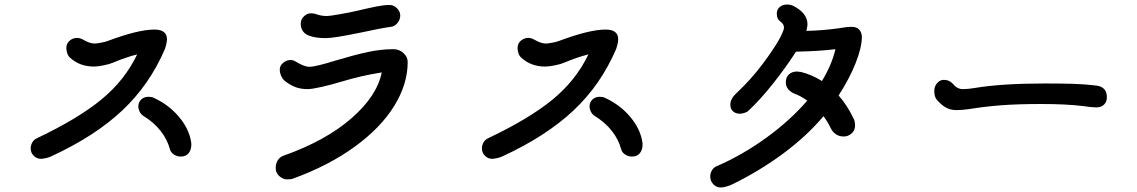

<svg xmlns="http://www.w3.org/2000/svg" viewBox="-20 -801 5040 851"><path d="M711 -584Q643 -425 521.5 -311Q400 -197 207 -108Q197 -103 182.5 -100Q168 -97 162 -97Q143 -97 129.5 -110.5Q116 -124 116 -143Q116 -157 123 -169.5Q130 -182 143 -188Q326 -275 429.5 -360Q533 -445 588 -560Q537 -547 480 -523Q467 -517 440 -511.5Q413 -506 397 -506Q334 -506 292 -544Q283 -551 278.5 -563.5Q274 -576 274 -588Q274 -608 288.5 -620.5Q303 -633 322 -633Q333 -633 347 -626Q377 -608 400 -608Q408 -608 429 -612Q450 -616 459 -620Q593 -670 664 -670Q720 -670 720 -627Q720 -611 711 -584ZM828 -160Q828 -137 816 -122Q804 -107 781 -107Q765 -107 751 -116Q737 -125 733 -140Q722 -182 692.5 -220Q663 -258 616 -287Q605 -294 599 -306Q593 -318 593 -331Q594 -349 606.5 -360.5Q619 -372 638 -372Q652 -372 660 -368Q728 -337 773 -283.5Q818 -230 827 -172Q828 -168 828 -160Z M1313 -696Q1313 -715 1327 -728.5Q1341 -742 1357 -742Q1363 -742 1370 -741Q1377 -740 1382 -738Q1404 -730 1429 -730Q1441 -730 1486.5 -738Q1532 -746 1562 -753Q1617 -766 1649.5 -772.5Q1682 -779 1707 -779Q1725 -779 1739.5 -764.5Q1754 -750 1754 -732Q1754 -715 1742 -699.5Q1730 -684 1712 -682Q1673 -677 1581 -657Q1460 -632 1424 -632Q1376 -632 1347 -644Q1330 -651 1321.5 -664.5Q1313 -678 1313 -696ZM1787 -526Q1787 -428 1727 -331Q1667 -234 1552 -150.5Q1437 -67 1278 -9Q1271 -6 1252 -6Q1235 -6 1218.5 -20Q1202 -34 1202 -56Q1202 -76 1211 -90.5Q1220 -105 1237 -111Q1423 -177 1537 -276Q1651 -375 1672 -480Q1622 -472 1581 -462.5Q1540 -453 1486 -437Q1450 -426 1406.5 -416Q1363 -406 1343 -406Q1315 -406 1292 -414Q1269 -422 1244 -441Q1234 -448 1227 -463Q1220 -478 1220 -493Q1220 -510 1235 -522.5Q1250 -535 1267 -535Q1279 -535 1287 -530Q1311 -516 1325 -510.5Q1339 -505 1352 -505Q1379 -505 1472 -534Q1552 -558 1610.5 -570.5Q1669 -583 1724 -583Q1749 -583 1768 -566Q1787 -549 1787 -526Z M2711 -584Q2643 -425 2521.5 -311Q2400 -197 2207 -108Q2197 -103 2182.5 -100Q2168 -97 2162 -97Q2143 -97 2129.5 -110.5Q2116 -124 2116 -143Q2116 -157 2123 -169.5Q2130 -182 2143 -188Q2326 -275 2429.5 -360Q2533 -445 2588 -560Q2537 -547 2480 -523Q2467 -517 2440 -511.5Q2413 -506 2397 -506Q2334 -506 2292 -544Q2283 -551 2278.5 -563.5Q2274 -576 2274 -588Q2274 -608 2288.5 -620.5Q2303 -633 2322 -633Q2333 -633 2347 -626Q2377 -608 2400 -608Q2408 -608 2429 -612Q2450 -616 2459 -620Q2593 -670 2664 -670Q2720 -670 2720 -627Q2720 -611 2711 -584ZM2828 -160Q2828 -137 2816 -122Q2804 -107 2781 -107Q2765 -107 2751 -116Q2737 -125 2733 -140Q2722 -182 2692.5 -220Q2663 -258 2616 -287Q2605 -294 2599 -306Q2593 -318 2593 -331Q2594 -349 2606.5 -360.5Q2619 -372 2638 -372Q2652 -372 2660 -368Q2728 -337 2773 -283.5Q2818 -230 2827 -172Q2828 -168 2828 -160Z M3762 -278Q3766 -272 3768 -262.5Q3770 -253 3770 -246Q3770 -223 3754.5 -209.5Q3739 -196 3720 -196Q3680 -196 3661 -235Q3650 -259 3630 -286Q3556 -198 3452 -121Q3348 -44 3228 15Q3216 21 3200.5 25.5Q3185 30 3174 30Q3155 30 3141.5 15.5Q3128 1 3128 -19Q3128 -33 3135.5 -46Q3143 -59 3156 -64Q3271 -114 3376.5 -190.5Q3482 -267 3558 -355Q3525 -378 3503 -385Q3463 -402 3463 -436Q3463 -459 3477 -471.5Q3491 -484 3513 -484Q3518 -484 3530 -482Q3576 -471 3623 -442Q3666 -512 3683 -583Q3610 -574 3508 -572Q3466 -506 3408 -432.5Q3350 -359 3295 -308Q3290 -304 3279 -300.5Q3268 -297 3260 -297Q3240 -297 3228.5 -308Q3217 -319 3217 -337Q3217 -364 3246 -390Q3309 -449 3359.5 -516.5Q3410 -584 3435 -629Q3442 -642 3448.5 -657Q3455 -672 3455 -678Q3455 -695 3437 -707Q3423 -717 3423 -741Q3423 -759 3436 -770Q3449 -781 3469 -781Q3475 -781 3482.5 -779.5Q3490 -778 3496 -775Q3559 -743 3559 -693Q3559 -684 3554 -664Q3627 -666 3693 -675Q3732 -682 3755 -682Q3776 -682 3787 -671Q3800 -658 3800 -637Q3800 -591 3772.5 -521.5Q3745 -452 3697 -378Q3736 -333 3762 -278Z M4133 -358Q4121 -371 4121 -398Q4121 -418 4133.5 -432.5Q4146 -447 4163 -447Q4187 -447 4202 -431Q4222 -406 4247 -406Q4270 -406 4300 -411Q4420 -431 4610 -431Q4684 -431 4735.5 -429.5Q4787 -428 4837 -422Q4886 -417 4886 -370Q4886 -350 4873.5 -337.5Q4861 -325 4840 -325Q4819 -325 4779 -331Q4707 -340 4595 -340Q4492 -340 4419 -334.5Q4346 -329 4272 -317Q4242 -313 4219 -313Q4194 -313 4174 -323.5Q4154 -334 4133 -358Z"/></svg>

Font: Tsukimi Rounded SemiBold
Style: Regular
Weight: 600
Designer: Takashi Funayama
Foundry: Takashi Funayama
Version: Version 1.032; ttfautohint (v1.8.3)